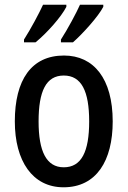

<svg xmlns="http://www.w3.org/2000/svg" viewBox="-20 -879 542 816"><path d="M419 -850V-859H320C305 -825 268 -756 239 -711V-699H290C331 -735 398 -809 419 -850ZM262 -850V-859H163C147 -824 112 -758 82 -711V-699H131C180 -739 241 -808 262 -850ZM459 -363C459 -545 378 -643 252 -643C113 -643 43 -539 43 -363C43 -195 118 -83 250 -83C390 -83 459 -196 459 -363ZM144 -363C144 -492 176 -558 251 -558C326 -558 359 -492 359 -363C359 -234 326 -168 251 -168C177 -168 144 -236 144 -363Z"/></svg>

Font: Noto Sans Kannada UI Condensed Medium
Style: Regular
Weight: 500
Width: 3
Designer: Jelle Bosma - Monotype Design Team
Foundry: Monotype Imaging Inc.
Version: Version 2.005